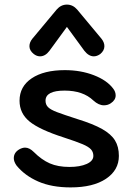

<svg xmlns="http://www.w3.org/2000/svg" viewBox="-20 -805 576 835"><path d="M52 -85Q40 -102 40 -117Q40 -141 63 -155Q77 -163 89 -163Q108 -163 127 -144Q161 -110 196.5 -94.5Q232 -79 282 -79Q328 -79 357 -92Q386 -105 386 -127Q386 -144 375.5 -155.5Q365 -167 339 -178Q313 -189 258 -207Q152 -241 108.5 -276.5Q65 -312 65 -367Q65 -429 118 -464.5Q171 -500 262 -500Q331 -500 388 -478Q445 -456 472 -420Q483 -406 483 -390Q483 -370 462 -356Q449 -347 432 -347Q409 -347 386 -368Q341 -411 261 -411Q178 -411 178 -367Q178 -350 189 -339Q200 -328 227.5 -317.5Q255 -307 317 -287Q385 -266 424 -244Q463 -222 480 -194.5Q497 -167 497 -127Q497 -65 441 -27.5Q385 10 287 10Q205 10 146.5 -15.5Q88 -41 52 -85ZM108 -604Q108 -621 121 -637L226 -763Q245 -785 271 -785Q297 -785 316 -763L421 -637Q434 -621 434 -604Q434 -585 416 -570Q402 -560 388 -560Q366 -560 347 -584L271 -688L195 -584Q177 -560 154 -560Q140 -560 127 -570Q108 -585 108 -604Z"/></svg>

Font: Kodchasan SemiBold
Style: Regular
Weight: 600
Version: Version 1.000; ttfautohint (v1.6)